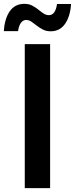

<svg xmlns="http://www.w3.org/2000/svg" viewBox="-45 -980 390 1000"><path d="M-25 -818Q-21 -883 6 -921.5Q33 -960 82 -960Q105 -960 122.5 -951Q140 -942 154 -930.5Q168 -919 181.5 -910Q195 -901 210 -901Q227 -901 237.5 -916Q248 -931 252 -959H325Q321 -895 294 -856Q267 -817 219 -817Q196 -817 178.5 -826Q161 -835 146.5 -846.5Q132 -858 119 -867Q106 -876 91 -876Q75 -876 64 -861Q53 -846 49 -818ZM84 -750H216V0H84Z"/></svg>

Font: Bounded
Style: Regular
Weight: 400
Designer: Vlad Churkin
Version: Version 1.0